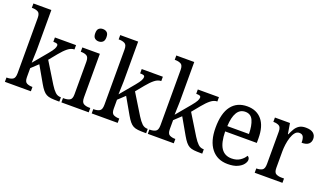

<svg xmlns="http://www.w3.org/2000/svg" viewBox="-71 -1250 2993 1750"><g transform="rotate(20 1425.0 -375.0)"><path d="M17 0V-42H25Q55 -42 77 -54Q99 -66 99 -114V-650Q99 -695 76.5 -706.5Q54 -718 25 -718H17V-760H191V-374Q191 -361 190 -340Q189 -319 188.5 -298Q188 -277 187.5 -262.5Q187 -248 187 -247L302 -385Q332 -421 342 -440.5Q352 -460 352 -473Q352 -486 341 -490Q330 -494 307 -494V-536H512V-494Q480 -494 449 -469.5Q418 -445 382 -401L319 -324L441 -125Q466 -85 488.5 -63.5Q511 -42 542 -42H545V0H532Q491 0 464 -3Q437 -6 418.5 -16Q400 -26 383.5 -46Q367 -66 348 -99L257 -258L191 -196V-109Q191 -64 213.5 -53Q236 -42 265 -42H269V0Z M693 -638Q670 -638 654.5 -651.5Q639 -665 639 -698Q639 -732 654.5 -745Q670 -758 693 -758Q716 -758 732 -745Q748 -732 748 -698Q748 -665 732 -651.5Q716 -638 693 -638ZM565 0V-42H577Q608 -42 630 -53.5Q652 -65 652 -109V-426Q652 -470 631 -482Q610 -494 579 -494H573V-536H743V-114Q743 -67 764.5 -54.5Q786 -42 818 -42H830V0Z M859 0V-42H867Q897 -42 919 -54Q941 -66 941 -114V-650Q941 -695 918.5 -706.5Q896 -718 867 -718H859V-760H1033V-374Q1033 -361 1032 -340Q1031 -319 1030.5 -298Q1030 -277 1029.5 -262.5Q1029 -248 1029 -247L1144 -385Q1174 -421 1184 -440.5Q1194 -460 1194 -473Q1194 -486 1183 -490Q1172 -494 1149 -494V-536H1354V-494Q1322 -494 1291 -469.5Q1260 -445 1224 -401L1161 -324L1283 -125Q1308 -85 1330.5 -63.5Q1353 -42 1384 -42H1387V0H1374Q1333 0 1306 -3Q1279 -6 1260.5 -16Q1242 -26 1225.5 -46Q1209 -66 1190 -99L1099 -258L1033 -196V-109Q1033 -64 1055.5 -53Q1078 -42 1107 -42H1111V0Z M1403 0V-42H1411Q1441 -42 1463 -54Q1485 -66 1485 -114V-650Q1485 -695 1462.5 -706.5Q1440 -718 1411 -718H1403V-760H1577V-374Q1577 -361 1576 -340Q1575 -319 1574.5 -298Q1574 -277 1573.5 -262.5Q1573 -248 1573 -247L1688 -385Q1718 -421 1728 -440.5Q1738 -460 1738 -473Q1738 -486 1727 -490Q1716 -494 1693 -494V-536H1898V-494Q1866 -494 1835 -469.5Q1804 -445 1768 -401L1705 -324L1827 -125Q1852 -85 1874.5 -63.5Q1897 -42 1928 -42H1931V0H1918Q1877 0 1850 -3Q1823 -6 1804.5 -16Q1786 -26 1769.5 -46Q1753 -66 1734 -99L1643 -258L1577 -196V-109Q1577 -64 1599.5 -53Q1622 -42 1651 -42H1655V0Z M2180 10Q2078 10 2021 -62Q1964 -134 1964 -264Q1964 -405 2018 -475.5Q2072 -546 2171 -546Q2262 -546 2313.5 -485Q2365 -424 2365 -306V-262H2058Q2060 -152 2094.5 -101Q2129 -50 2196 -50Q2244 -50 2277 -72Q2310 -94 2326 -123Q2334 -120 2340 -111.5Q2346 -103 2346 -90Q2346 -70 2328 -46.5Q2310 -23 2273.5 -6.5Q2237 10 2180 10ZM2270 -314Q2269 -395 2247 -444Q2225 -493 2171 -493Q2119 -493 2091.5 -447Q2064 -401 2060 -314Z M2440 0V-42H2443Q2474 -42 2496 -54Q2518 -66 2518 -114V-426Q2518 -471 2496 -482.5Q2474 -494 2444 -494H2441V-536H2587L2604 -434H2608Q2621 -464 2636 -489.5Q2651 -515 2675 -530.5Q2699 -546 2738 -546Q2788 -546 2812 -526Q2836 -506 2836 -472Q2836 -441 2815.5 -422Q2795 -403 2748 -403Q2748 -444 2737 -462.5Q2726 -481 2699 -481Q2675 -481 2658 -460Q2641 -439 2630.5 -406.5Q2620 -374 2615 -337.5Q2610 -301 2610 -270V-109Q2610 -64 2632 -53Q2654 -42 2684 -42H2709V0Z"/></g></svg>

Font: Noto Serif Sinhala SemiCondensed
Style: Regular
Weight: 400
Width: 4
Designer: Jelle Bosma - Monotype Design Team
Foundry: Monotype Imaging Inc.
Version: Version 2.007; ttfautohint (v1.8.4.7-5d5b)